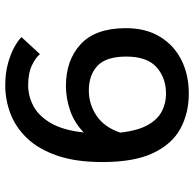

<svg xmlns="http://www.w3.org/2000/svg" viewBox="-24 -722 757 750"><g transform="rotate(-90 355.0 -347.5)"><path d="M393.5 -469Q494.5 -469 557 -411.2Q619.5 -353.5 619.5 -234.5Q619.5 -157 586.2 -102Q553 -47 495.2 -18Q437.5 11 364 11Q288.5 11 228 -21.2Q167.5 -53.5 132 -127.5Q96.5 -201.5 96.5 -326.5Q96.5 -431 121.8 -503.8Q147 -576.5 189.8 -621Q232.5 -665.5 286 -685.8Q339.5 -706 396.5 -706Q444.5 -706 483.2 -695Q522 -684 548 -669Q574 -654 584.5 -642.5L518 -570.5Q503.5 -588 473.5 -602.2Q443.5 -616.5 396 -616.5Q354.5 -616.5 315.8 -596.2Q277 -576 249 -528.5Q221 -481 212 -399Q249.5 -436 297.5 -452.5Q345.5 -469 393.5 -469ZM376 -379.5Q322 -379.5 277 -349Q232 -318.5 211.5 -256.5Q219.5 -186.5 242 -147.8Q264.5 -109 296 -93.5Q327.5 -78 363 -78Q425.5 -78 467 -115Q508.5 -152 508.5 -233Q508.5 -312.5 472.2 -346Q436 -379.5 376 -379.5Z"/></g></svg>

Font: League Mono Medium
Style: Regular
Weight: 500
Width: 6
Designer: Tyler Finck
Foundry: The League of Moveable Type / Tyler Finck
Version: Version 2.300;RELEASE